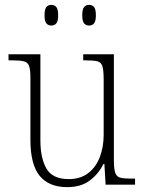

<svg xmlns="http://www.w3.org/2000/svg" viewBox="-20 -759 595 789"><path d="M256 10Q181 10 143 -36.5Q105 -83 105 -184V-439Q105 -473 99.5 -488Q94 -503 78 -507Q62 -511 30 -511H15V-536H146V-183Q146 -109 171 -66Q196 -23 263 -23Q311 -23 343 -48Q375 -73 390.5 -114.5Q406 -156 406 -205V-433Q406 -469 401 -486Q396 -503 380.5 -507Q365 -511 332 -511H322V-536H448V-99Q448 -65 453.5 -49Q459 -33 474 -29Q489 -25 518 -25H535V0H414L409 -85H405Q384 -43 348 -16.5Q312 10 256 10ZM346 -654Q333 -654 325.5 -663Q318 -672 318 -696Q318 -721 325.5 -730Q333 -739 346 -739Q359 -739 366.5 -730Q374 -721 374 -696Q374 -672 366.5 -663Q359 -654 346 -654ZM191 -654Q178 -654 170.5 -663Q163 -672 163 -696Q163 -721 170.5 -730Q178 -739 191 -739Q204 -739 211.5 -730Q219 -721 219 -696Q219 -672 211.5 -663Q204 -654 191 -654Z"/></svg>

Font: Noto Serif Tamil SemiCondensed ExtraLight
Style: Italic
Weight: 200
Width: 4
Italic angle: -12°
Designer: Indian Type Foundry, Tom Grace, and the Monotype Design Team
Foundry: Monotype Imaging Inc.
Version: Version 2.003; ttfautohint (v1.8.4.7-5d5b)